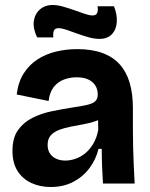

<svg xmlns="http://www.w3.org/2000/svg" viewBox="-20 -736 601 770"><path d="M183 14Q141 14 106 -2Q71 -18 50.5 -50Q30 -82 30 -131Q30 -183 52 -214Q74 -245 109.5 -263Q145 -281 186 -289.5Q227 -298 265 -304Q307 -310 330 -315.5Q353 -321 362.5 -330.5Q372 -340 372 -357Q372 -378 362 -393.5Q352 -409 333.5 -417.5Q315 -426 287 -426Q261 -426 236.5 -417Q212 -408 195.5 -387Q179 -366 175 -331L47 -357Q53 -407 75 -441.5Q97 -476 130 -497.5Q163 -519 204 -529Q245 -539 290 -539Q348 -539 390.5 -523.5Q433 -508 460 -478Q487 -448 500 -404Q513 -360 513 -303V-212Q513 -177 514 -141.5Q515 -106 516.5 -70.5Q518 -35 520 0H393Q391 -31 389.5 -66.5Q388 -102 388 -139H375Q365 -97 339 -62Q313 -27 273.5 -6.5Q234 14 183 14ZM242 -92Q261 -92 282 -99Q303 -106 321.5 -121Q340 -136 354 -159.5Q368 -183 374 -215L373 -271L397 -270Q384 -257 361.5 -249.5Q339 -242 314 -237.5Q289 -233 263.5 -228Q238 -223 217 -215Q196 -207 183.5 -193Q171 -179 171 -155Q171 -125 191 -108.5Q211 -92 242 -92ZM378 -580Q359 -580 335.5 -586.5Q312 -593 289 -601.5Q266 -610 246.5 -616.5Q227 -623 215 -623Q199 -623 195.5 -611.5Q192 -600 194 -586H129Q112 -621 115.5 -650Q119 -679 139.5 -697.5Q160 -716 191 -716Q210 -716 233 -709.5Q256 -703 278.5 -695Q301 -687 320 -680.5Q339 -674 351 -674Q367 -674 370.5 -686Q374 -698 371 -711H437Q450 -679 448.5 -649Q447 -619 429.5 -599.5Q412 -580 378 -580Z"/></svg>

Font: Bricolage Grotesque 28pt
Style: Bold
Weight: 700
Designer: Mathieu Triay
Foundry: Atelier Triay
Version: Version 1.000;gftools[0.9.30]